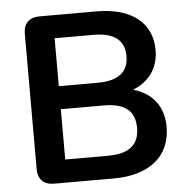

<svg xmlns="http://www.w3.org/2000/svg" viewBox="-51 -755 790 806"><g transform="rotate(-5 344.0 -352.5)"><path d="M396 0C546 0 636 -72 636 -197C636 -283 589 -342 509 -364C577 -390 618 -446 618 -522C618 -636 533 -705 385 -705H145C101 -705 77 -681 77 -637V-68C77 -24 101 0 145 0ZM200 -608H363C451 -608 494 -574 494 -507C494 -440 451 -406 363 -406H200ZM200 -309H380C470 -309 512 -275 512 -203C512 -132 470 -97 380 -97H200Z"/></g></svg>

Font: Nunito
Style: Bold
Weight: 700
Designer: Vernon Adams
Foundry: Vernon Adams
Version: Version 3.602